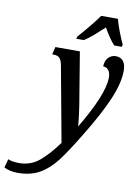

<svg xmlns="http://www.w3.org/2000/svg" viewBox="-248 -834 817 1142"><g transform="rotate(10 160.5 -263.0)"><path d="M-142 222 -128 170Q-102 181 -61 181Q8 181 59.5 138.5Q111 96 167 19L83 -437Q77 -467 65 -478.5Q53 -490 29 -490H21L32 -536H180L224 -269Q232 -225 239 -172Q246 -119 247 -97H249Q377 -312 377 -412Q377 -440 365 -456Q353 -472 332 -472Q333 -507 351.5 -526Q370 -545 396 -545Q426 -545 441.5 -525Q457 -505 457 -467Q457 -394 415 -295Q373 -196 290 -60Q219 58 173.5 117.5Q128 177 73 208.5Q18 240 -60 240Q-106 240 -142 222ZM149 -619Q238 -721 268 -766H369Q377 -735 393 -693Q409 -651 424 -619L421 -606H375Q345 -638 308 -703Q266 -664 242 -643.5Q218 -623 191 -606H146Z"/></g></svg>

Font: Noto Serif CondSemiBold
Style: Italic
Weight: 600
Width: 3
Italic angle: -12°
Designer: Monotype Design Team
Foundry: Monotype Imaging Inc.
Version: Version 1.001